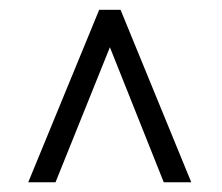

<svg xmlns="http://www.w3.org/2000/svg" viewBox="-20 -731 457 395"><path d="M316.9 -356 206.1 -633.8 94.2 -356H38.1L184.1 -710.9H228L373.5 -356Z"/></svg>

Font: Vazirmatn RD UI ExtraLight
Style: Regular
Weight: 200
Designer: Saber Rastikerdar
Foundry: Saber Rastikerdar
Version: Version 33.003